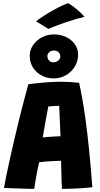

<svg xmlns="http://www.w3.org/2000/svg" viewBox="-20 -1184 632 1211"><path d="M196 7.5Q183 7.5 158.5 6.8Q134 6 105.2 5Q76.5 4 49.8 3.2Q23 2.5 5 1.5Q10.5 -31 20.5 -79.5Q30.5 -128 43.5 -186.2Q56.5 -244.5 71.2 -307.5Q86 -370.5 101.2 -432.8Q116.5 -495 131.5 -551.8Q146.5 -608.5 159 -653Q216 -660 267 -664.2Q318 -668.5 365.5 -668.5Q394.5 -668.5 422.5 -666.8Q450.5 -665 479 -661.5Q489 -617.5 499 -562Q509 -506.5 519.5 -430.2Q530 -354 540.8 -249.5Q551.5 -145 562.5 -3Q544 -0.5 509.5 2Q475 4.5 437.5 6Q400 7.5 371 7.5Q370 -7 369.2 -23.8Q368.5 -40.5 368 -59Q367.5 -77.5 367 -96.5Q366.5 -115.5 366 -134.2Q365.5 -153 365.5 -170Q349.5 -169.5 332.5 -168.8Q315.5 -168 299 -167.2Q282.5 -166.5 268.2 -165.2Q254 -164 243 -162.5Q232 -161 226.5 -160Q219.5 -129 213.5 -97.8Q207.5 -66.5 203 -39Q198.5 -11.5 196 7.5ZM249.5 -316.5Q258.5 -318 280.2 -320Q302 -322 325.5 -323.2Q349 -324.5 361.5 -324.5Q361 -334 360 -361.5Q359 -389 357.5 -422Q356 -455 355 -481.8Q354 -508.5 353 -516.5Q346 -516.5 331.5 -515.8Q317 -515 303.8 -514Q290.5 -513 285 -512.5Q282 -497.5 277 -471.5Q272 -445.5 266.8 -416Q261.5 -386.5 256.8 -360Q252 -333.5 249.5 -316.5ZM318.5 -689.5Q276.5 -689.5 242.5 -707.8Q208.5 -726 188 -758Q167.5 -790 167.5 -831.5Q167.5 -869.5 189 -900.2Q210.5 -931 245 -949Q279.5 -967 320 -967Q362 -967 396.8 -950.5Q431.5 -934 452 -905Q472.5 -876 472.5 -839Q472.5 -798 451.8 -764Q431 -730 396.2 -709.8Q361.5 -689.5 318.5 -689.5ZM316 -791Q334 -791 347.2 -801.8Q360.5 -812.5 360.5 -827Q360.5 -845 348.5 -855.2Q336.5 -865.5 318.5 -865.5Q303.5 -865.5 291.2 -855Q279 -844.5 279 -830.5Q279 -812 290 -801.5Q301 -791 316 -791ZM411.5 -1163.5Q436.5 -1148 458.5 -1130Q480.5 -1112 495 -1097.5Q509.5 -1083 513 -1078Q490.5 -1073 458.5 -1063.5Q426.5 -1054 392.5 -1042.5Q358.5 -1031 329.8 -1020Q301 -1009 285.5 -1001.5L207.5 -1049.5Q227 -1065.5 256.5 -1084.2Q286 -1103 317.2 -1120.5Q348.5 -1138 374.2 -1150Q400 -1162 411.5 -1163.5Z"/></svg>

Font: Grandstander Thin ExtraBold
Style: Regular
Weight: 800
Version: Version 1.200